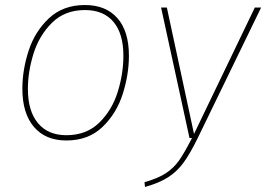

<svg xmlns="http://www.w3.org/2000/svg" viewBox="-20 -549 1059 764"><path d="M69 -196Q69 -271 94 -347.5Q119 -424 175 -476.5Q231 -529 318 -529Q401 -529 447 -477Q493 -425 493 -327Q493 -253 468.5 -175.5Q444 -98 388 -44Q332 10 244 10Q161 10 115 -44Q69 -98 69 -196ZM471 -327Q471 -415 431.5 -462Q392 -509 318 -509Q238 -509 187 -458.5Q136 -408 113.5 -336Q91 -264 91 -195Q91 -107 131 -59Q171 -11 244 -11Q324 -11 375 -61Q426 -111 448.5 -183.5Q471 -256 471 -327ZM766 2Q736 63 710.5 98Q685 133 649.5 156Q614 179 557 195L555 176Q608 161 639.5 140.5Q671 120 692.5 89.5Q714 59 744 0H734L621 -519H644L752 -16L994 -519H1019Z"/></svg>

Font: FiraGO Thin
Style: Italic
Weight: 100
Italic angle: -8°
Designer: bBox Type GmbH
Foundry: bBox Type GmbH
Version: Version 1.001